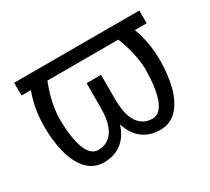

<svg xmlns="http://www.w3.org/2000/svg" viewBox="-110 -713 993 907"><g transform="rotate(-30 386.5 -259.0)"><path d="M728.7 -528.4V-458.8H664.1Q696 -372.5 696 -277Q696 -239.3 692.1 -204.5Q688.2 -169.7 680.2 -137.3Q672.2 -104.8 659.1 -78.3Q646 -51.8 628.6 -32Q611.2 -12.1 587.4 -1.1Q563.6 9.9 535.2 9.9Q476.9 9.9 437.9 -20.2Q398.8 -50.4 380.7 -108Q362.6 -50.4 323.3 -20.2Q284.1 9.9 226.2 9.9Q197.8 9.9 174 -1.1Q150.2 -12.1 132.8 -32Q115.4 -51.8 102.3 -78.3Q89.1 -104.8 81.1 -137.3Q73.2 -169.7 69.2 -204.5Q65.3 -239.3 65.3 -277Q65.3 -372.5 96.9 -458.8H45.8V-528.4ZM187.1 -458.8Q149.1 -362.9 146.3 -277Q146.3 -229.4 151.3 -190Q156.2 -150.6 166.2 -119.7Q176.1 -88.8 193 -71.6Q209.9 -54.3 231.9 -54.3Q283 -54.3 312.1 -95.7Q341.3 -137.1 341.3 -226.2V-355.5H420.1V-226.2Q420.1 -136.7 449.2 -95.5Q478.3 -54.3 528.8 -54.3Q551.1 -54.3 568 -71.4Q584.9 -88.4 595 -119.1Q605.1 -149.9 610.1 -189.3Q615.1 -228.7 615.1 -277Q612.2 -362.6 573.9 -458.8Z"/></g></svg>

Font: Inter Light BETA
Style: Regular
Weight: 300
Designer: Rasmus Andersson
Foundry: rsms
Version: Version 3.011;git-f93a4a705